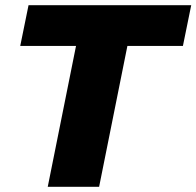

<svg xmlns="http://www.w3.org/2000/svg" viewBox="-20 -720 757 740"><path d="M273 -543H58L90 -700H717L685 -543H471L362 0H164Z"/></svg>

Font: Idrija
Style: Italic
Weight: 800
Italic angle: -11.3°
Designer: Julieta Ulanovsky
Foundry: Julieta Ulanovsky
Version: Version 7.200